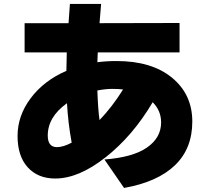

<svg xmlns="http://www.w3.org/2000/svg" viewBox="-20 -842 1040 956"><path d="M310.5 -489.3Q310.5 -516.6 312.5 -581.1H102.5V-726.6H321.3Q326.2 -798.8 328.1 -822.3H483.4Q477.5 -752.9 475.6 -726.6L874 -727.5V-581.1H466.8Q464.8 -547.9 464.8 -532.2Q509.8 -538.1 560.5 -538.1Q735.4 -538.1 836.4 -455.1Q937.5 -372.1 937.5 -236.8Q937.5 -101.6 850.6 -18.6Q763.7 64.5 597.7 93.8L500 -47.9Q641.6 -58.6 711.9 -107.4Q782.2 -156.2 782.2 -232.4Q782.2 -291 740.2 -333Q641.6 -166 506.8 -59.6Q372.1 46.9 254.9 46.9Q168.9 46.9 118.2 -8.8Q67.4 -64.5 67.4 -165Q67.4 -265.6 132.8 -353Q198.2 -440.4 310.5 -489.3ZM217.8 -167Q217.8 -109.4 263.7 -109.4Q294.9 -109.4 336.9 -131.8Q319.3 -226.6 313.5 -328.1Q217.8 -259.8 217.8 -167ZM464.8 -391.6Q467.8 -298.8 475.6 -244.1Q539.1 -310.5 592.8 -396.5Q570.3 -399.4 538.6 -399.4Q506.8 -399.4 464.8 -391.6Z"/></svg>

Font: GenEi M Gothic v2 Heavy
Style: Regular
Weight: 800
Version: Version 2.0